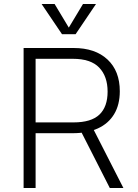

<svg xmlns="http://www.w3.org/2000/svg" viewBox="-20 -940 688 960"><path d="M98 -700H348Q456 -700 517.5 -642.5Q579 -585 579 -484Q579 -416 550.5 -369Q522 -322 469.5 -298Q417 -274 344 -274H110V-328H348Q436 -328 477 -367Q518 -406 518 -482Q518 -558 476 -602Q434 -646 344 -646H158V0H98ZM386 -281 427 -333 597 0H529ZM188 -920H253L324 -802L395 -920H460L358 -769H290Z"/></svg>

Font: Moderustic Light
Style: Regular
Weight: 300
Designer: Tural Alisoy
Foundry: TAFT Foundry
Version: Version 2.120